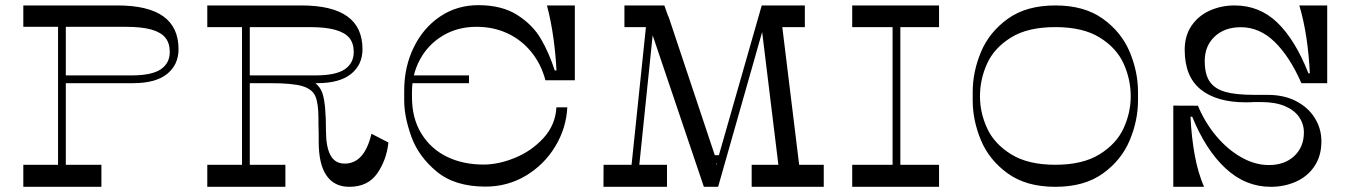

<svg xmlns="http://www.w3.org/2000/svg" viewBox="-20 -721 5222 741"><path d="M204 -650.5H234V-78.5H204ZM433 -700Q551.6 -700 610.3 -657.9Q669 -615.9 669 -531Q669 -471.5 625.1 -435.8Q581.1 -400 493.4 -400H220V-430H487.5Q565.4 -430 600.3 -453.4Q635.2 -476.9 635.2 -520.5Q635.2 -554.2 618.3 -575.3Q601.4 -596.4 564.2 -606.9Q527.1 -617.5 464.8 -617.5H70V-700ZM371.4 -85.1V0H70V-85.1Z M914 -650.5H944V-78.5H914ZM1143 -700Q1261.6 -700 1320.3 -657.9Q1379 -615.9 1379 -531Q1379 -471.5 1335.1 -435.8Q1291.1 -400 1203.4 -400H930V-430H1197.5Q1275.4 -430 1310.3 -453.4Q1345.2 -476.9 1345.2 -520.5Q1345.2 -553.9 1328.3 -574.6Q1311.4 -595.2 1274.1 -605.8Q1236.8 -616.4 1174.8 -616.4H780V-700ZM1032 -430Q1129.6 -430 1171.8 -413.9Q1214 -397.8 1226 -356.1Q1238 -314.5 1238 -217.4Q1238 -154.6 1255.3 -122.1Q1272.6 -89.6 1310.4 -89.6Q1386.5 -89.6 1413.6 -204.8L1479 -171Q1472 -104 1436 -52Q1400 0 1328 0Q1270.1 0 1240.1 -43.5Q1210 -87 1210 -173.9Q1210 -184.1 1210 -196Q1210 -207.9 1209.6 -220.9Q1209 -232.8 1209 -243.6Q1209 -254.4 1209 -263.4Q1209 -322.4 1197 -349.9Q1185 -377.4 1146.5 -388.7Q1108 -400 1024 -400H922V-430ZM1081.4 -85.1V0H780V-85.1Z M1818.9 -617.5Q1746 -617.5 1689.3 -583.6Q1632.6 -549.6 1601.3 -492.2Q1570 -434.8 1570 -366.1V-346.1Q1570 -263.8 1606.5 -205Q1643 -146.2 1704.8 -116.1Q1766.5 -85.9 1846.4 -85.9Q1903.9 -85.9 1967.6 -111.9Q2031.4 -138 2077.5 -188.3Q2123.6 -238.6 2127.4 -306.8H2169.4Q2165.6 -226.9 2123.2 -156.4Q2080.8 -85.9 2010 -43.3Q1939.2 -0.8 1853.5 -0.8Q1735.5 -0.8 1665.3 -58.9Q1595.1 -117.1 1567.6 -193.7Q1540 -270.2 1540 -333.1V-372.1Q1540 -463.1 1577 -538.6Q1614 -614.1 1679 -657.6Q1744 -701.1 1826 -701.1Q1917 -701.1 1976.5 -663.1Q2036 -625.1 2067.5 -571.1Q2099 -517.1 2121 -449.1H2127.6Q2125 -506.5 2116 -572.8Q2107 -639 2090.9 -700H2198.5V-411.2H2085Q2068.8 -473.1 2030.8 -520Q1992.9 -566.9 1938.8 -592.2Q1884.6 -617.5 1818.9 -617.5ZM1559 -400V-430H1790V-400Z M2987 -61 2918.6 -620.5 2996.4 -639.2 3067.2 -61ZM3159.2 0H2881V-85.1H3159.2ZM2766.2 -91.9H2726.2L2720.2 -121.9H2770.2ZM3086.2 -616.4H2916.4L2937.6 -700H3086.2ZM2732.5 0H2696.5L2474.5 -656.8L2559.8 -658L2745.5 -101.6ZM2919.8 -700H2950.6L2751.5 0H2719.6ZM2573.4 -616.4H2389.9V-700H2544ZM2554.2 0H2309L2309.4 -85.1H2554.2ZM2481.6 -700 2508.8 -681.2 2439.2 -6.2H2409.2Z M3424.8 -650.5H3454.8V-58.5H3424.8ZM3604.1 -85.1V0H3269V-85.1ZM3604.1 -700V-616.4H3269V-700Z M4372 -334Q4372 -256 4340 -179.5Q4308 -103 4236.5 -51.5Q4165 0 4053 0Q3941 0 3869.5 -51.5Q3798 -103 3766 -179.5Q3734 -256 3734 -334V-366Q3734 -444 3766 -520.5Q3798 -597 3869.5 -648.5Q3941 -700 4053 -700Q4165 -700 4236.5 -648.5Q4308 -597 4340 -520.5Q4372 -444 4372 -366ZM4053 -85.1Q4158.8 -85.1 4223.9 -125.7Q4289.1 -166.2 4316.5 -226.3Q4343.9 -286.4 4343.9 -349Q4343.9 -414.8 4316.5 -475.4Q4289.1 -536 4224.2 -576.2Q4159.4 -616.4 4053 -616.4Q3946.6 -616.4 3881.8 -576.2Q3816.9 -536 3789.5 -475.4Q3762.1 -414.8 3762.1 -349Q3762.1 -286.4 3789.5 -226.3Q3816.9 -166.2 3882.1 -125.7Q3947.2 -85.1 4053 -85.1Z M4603.2 -313Q4630.4 -247.9 4673.7 -196.2Q4717 -144.5 4770.2 -114.2Q4823.4 -84 4876.9 -84Q4937.9 -84 4975.1 -118.9Q5012.2 -153.8 5012.2 -209.8Q5012.2 -242.8 4993.5 -269.6Q4974.8 -296.5 4938.1 -311.8Q4901.4 -327.1 4846.8 -327.1H4817.8Q4807.8 -326.1 4787.8 -326.1Q4675.6 -326.1 4613.9 -375.8Q4552.2 -425.4 4552.2 -528.9Q4552.2 -583.6 4578.9 -622.2Q4605.6 -660.9 4649.6 -680.4Q4693.6 -700 4745 -700Q4841.2 -700 4910.1 -633.4Q4978.9 -566.9 5029.8 -437.9H5035.1Q5032.1 -506.6 5022 -574.4Q5011.9 -642.2 4994.6 -700H5102.2V-400H5002.6Q4957.6 -502.6 4899.4 -559.3Q4841.1 -616 4768.6 -616Q4706.1 -616 4667.8 -579.8Q4629.5 -543.6 4629.5 -485.8Q4629.5 -434.1 4648.8 -406.1Q4668 -378.1 4708.7 -366.5Q4749.4 -354.9 4819.2 -354.9H4872.2Q4935.4 -354.9 4982.1 -330.7Q5028.8 -306.5 5054.2 -265.6Q5079.8 -224.8 5079.8 -175.2Q5079.8 -119.4 5053.1 -79.6Q5026.4 -39.9 4981.6 -19.9Q4936.9 0 4884 0Q4787.1 0 4710.2 -71Q4633.4 -142 4581.2 -270.5H4574.6Q4578.4 -190.9 4590.9 -122.4Q4603.5 -54 4626.8 0H4508.2V-313.4Z"/></svg>

Font: Space Cowgirl
Style: Regular
Weight: 400
Designer: Valery Marier
Foundry: Valery Marier
Version: Version 1.000